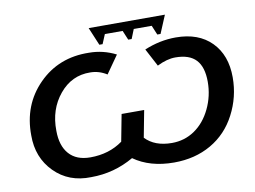

<svg xmlns="http://www.w3.org/2000/svg" viewBox="-87 -967 1469 1106"><g transform="rotate(-10 647.5 -414.0)"><path d="M850 -556 795 -660Q886 -698 979 -698Q1112 -698 1187.5 -621.5Q1263 -545 1263 -415Q1263 -300 1210 -199Q1158 -99 1063.5 -44.5Q969 10 846 10Q705 10 611 -57Q495 10 361 10Q230 14 145.5 -71.5Q61 -157 62 -287Q60 -465 177.5 -583.5Q295 -702 472 -698Q554 -698 629 -660L556 -556Q510 -585 459 -585Q351 -587 279 -500Q207 -413 209 -288Q209 -200 252 -151.5Q295 -103 376 -103Q486 -103 566 -161L596 -318H728L698 -161Q753 -103 853 -103Q927 -103 986 -143Q1046 -184 1081.5 -258Q1117 -332 1117 -415Q1117 -501 1078 -543Q1039 -585 957 -585Q908 -585 850 -556ZM495 -838H941L897 -733H878L855 -788H750L728 -733H708L685 -788H581L558 -733H539Z"/></g></svg>

Font: Libra Sans
Style: Bold Italic
Weight: 700
Italic angle: -12°
Foundry: Context Ltd
Version: Version 1.002